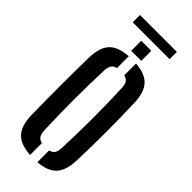

<svg xmlns="http://www.w3.org/2000/svg" viewBox="-324 -1069 1121 1121"><g transform="rotate(45 237.0 -508.0)"><path d="M207.5 7.5Q124 2 87.2 -38Q50.5 -78 48.5 -163.5Q47.5 -229.5 47 -287.8Q46.5 -346 46.5 -401.5Q46.5 -457 47 -514.8Q47.5 -572.5 48.5 -637Q50.5 -722 87.2 -762Q124 -802 207.5 -807.5V-710Q185 -705 175 -689Q165 -673 164.5 -642.5Q162 -577.5 161 -518.2Q160 -459 160 -401.8Q160 -344.5 161 -284.8Q162 -225 164.5 -158Q165 -127 175 -111Q185 -95 207.5 -90ZM267.5 7.5V-90Q290.5 -95 300 -111Q309.5 -127 310 -158Q312.5 -224 313.8 -283.5Q315 -343 315 -400.2Q315 -457.5 313.8 -517Q312.5 -576.5 310 -642.5Q309.5 -673 300 -689Q290.5 -705 267.5 -710V-807.5Q348 -801.5 384.2 -761.2Q420.5 -721 423 -637Q425.5 -572 426.2 -514.2Q427 -456.5 427 -400.8Q427 -345 426.2 -287Q425.5 -229 423 -163.5Q420.5 -79 384.2 -39Q348 1 267.5 7.5ZM195 -840V-923H278V-840ZM83.5 -1024H388V-964H83.5Z"/></g></svg>

Font: Big Shoulders Stencil Text Thin
Style: Bold
Weight: 700
Version: Version 2.001